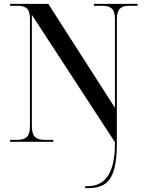

<svg xmlns="http://www.w3.org/2000/svg" viewBox="-20 -734 754 994"><path d="M421 240V230H433Q575 230 575 10V2L145 -657V-82Q145 -41 160.5 -25.5Q176 -10 209 -10H256V0H32V-10H70Q104 -10 119.5 -25.5Q135 -41 135 -82V-636Q135 -675 120 -689.5Q105 -704 71 -704H32V-714H230L575 -176V-634Q575 -674 559.5 -689Q544 -704 511 -704H466V-714H692V-704H649Q615 -704 600 -688.5Q585 -673 585 -632V9Q585 98 569 148.5Q553 199 521 219.5Q489 240 440 240Z"/></svg>

Font: Noto Serif Display SemiCondensed Medium
Style: Regular
Weight: 500
Width: 4
Designer: Monotype Design Team
Foundry: Monotype Imaging Inc.
Version: Version 2.009